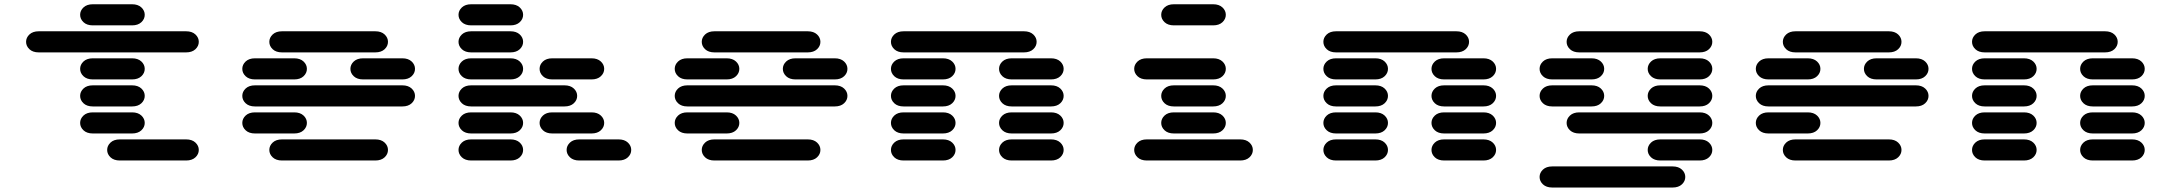

<svg xmlns="http://www.w3.org/2000/svg" viewBox="-20 -756 10040 888"><path d="M534.2 -13.7H840.8Q868.2 -13.7 883.8 -28.3Q899.4 -43 899.4 -62.5Q899.4 -82 883.8 -96.7Q868.2 -111.3 840.8 -111.3H534.2Q506.8 -111.3 491.2 -96.7Q475.6 -82 475.6 -62.5Q475.6 -43 491.2 -28.3Q506.8 -13.7 534.2 -13.7ZM409.2 -138.7H590.8Q618.2 -138.7 633.8 -153.3Q649.4 -168 649.4 -187.5Q649.4 -207 633.8 -221.7Q618.2 -236.3 590.8 -236.3H409.2Q381.8 -236.3 366.2 -221.7Q350.6 -207 350.6 -187.5Q350.6 -168 366.2 -153.3Q381.8 -138.7 409.2 -138.7ZM409.2 -263.7H590.8Q618.2 -263.7 633.8 -278.3Q649.4 -293 649.4 -312.5Q649.4 -332 633.8 -346.7Q618.2 -361.3 590.8 -361.3H409.2Q381.8 -361.3 366.2 -346.7Q350.6 -332 350.6 -312.5Q350.6 -293 366.2 -278.3Q381.8 -263.7 409.2 -263.7ZM409.2 -388.7H590.8Q618.2 -388.7 633.8 -403.3Q649.4 -418 649.4 -437.5Q649.4 -457 633.8 -471.7Q618.2 -486.3 590.8 -486.3H409.2Q381.8 -486.3 366.2 -471.7Q350.6 -457 350.6 -437.5Q350.6 -418 366.2 -403.3Q381.8 -388.7 409.2 -388.7ZM159.2 -513.7H840.8Q868.2 -513.7 883.8 -528.3Q899.4 -543 899.4 -562.5Q899.4 -582 883.8 -596.7Q868.2 -611.3 840.8 -611.3H159.2Q131.8 -611.3 116.2 -596.7Q100.6 -582 100.6 -562.5Q100.6 -543 116.2 -528.3Q131.8 -513.7 159.2 -513.7ZM409.2 -638.7H590.8Q618.2 -638.7 633.8 -653.3Q649.4 -668 649.4 -687.5Q649.4 -707 633.8 -721.7Q618.2 -736.3 590.8 -736.3H409.2Q381.8 -736.3 366.2 -721.7Q350.6 -707 350.6 -687.5Q350.6 -668 366.2 -653.3Q381.8 -638.7 409.2 -638.7Z M1284.2 -13.7H1715.8Q1743.2 -13.7 1758.8 -28.3Q1774.4 -43 1774.4 -62.5Q1774.4 -82 1758.8 -96.7Q1743.2 -111.3 1715.8 -111.3H1284.2Q1256.8 -111.3 1241.2 -96.7Q1225.6 -82 1225.6 -62.5Q1225.6 -43 1241.2 -28.3Q1256.8 -13.7 1284.2 -13.7ZM1159.2 -138.7H1340.8Q1368.2 -138.7 1383.8 -153.3Q1399.4 -168 1399.4 -187.5Q1399.4 -207 1383.8 -221.7Q1368.2 -236.3 1340.8 -236.3H1159.2Q1131.8 -236.3 1116.2 -221.7Q1100.6 -207 1100.6 -187.5Q1100.6 -168 1116.2 -153.3Q1131.8 -138.7 1159.2 -138.7ZM1159.2 -263.7H1840.8Q1868.2 -263.7 1883.8 -278.3Q1899.4 -293 1899.4 -312.5Q1899.4 -332 1883.8 -346.7Q1868.2 -361.3 1840.8 -361.3H1159.2Q1131.8 -361.3 1116.2 -346.7Q1100.6 -332 1100.6 -312.5Q1100.6 -293 1116.2 -278.3Q1131.8 -263.7 1159.2 -263.7ZM1159.2 -388.7H1340.8Q1368.2 -388.7 1383.8 -403.3Q1399.4 -418 1399.4 -437.5Q1399.4 -457 1383.8 -471.7Q1368.2 -486.3 1340.8 -486.3H1159.2Q1131.8 -486.3 1116.2 -471.7Q1100.6 -457 1100.6 -437.5Q1100.6 -418 1116.2 -403.3Q1131.8 -388.7 1159.2 -388.7ZM1659.2 -388.7H1840.8Q1868.2 -388.7 1883.8 -403.3Q1899.4 -418 1899.4 -437.5Q1899.4 -457 1883.8 -471.7Q1868.2 -486.3 1840.8 -486.3H1659.2Q1631.8 -486.3 1616.2 -471.7Q1600.6 -457 1600.6 -437.5Q1600.6 -418 1616.2 -403.3Q1631.8 -388.7 1659.2 -388.7ZM1284.2 -513.7H1715.8Q1743.2 -513.7 1758.8 -528.3Q1774.4 -543 1774.4 -562.5Q1774.4 -582 1758.8 -596.7Q1743.2 -611.3 1715.8 -611.3H1284.2Q1256.8 -611.3 1241.2 -596.7Q1225.6 -582 1225.6 -562.5Q1225.6 -543 1241.2 -528.3Q1256.8 -513.7 1284.2 -513.7Z M2159.2 -13.7H2340.8Q2368.2 -13.7 2383.8 -28.3Q2399.4 -43 2399.4 -62.5Q2399.4 -82 2383.8 -96.7Q2368.2 -111.3 2340.8 -111.3H2159.2Q2131.8 -111.3 2116.2 -96.7Q2100.6 -82 2100.6 -62.5Q2100.6 -43 2116.2 -28.3Q2131.8 -13.7 2159.2 -13.7ZM2659.2 -13.7H2840.8Q2868.2 -13.7 2883.8 -28.3Q2899.4 -43 2899.4 -62.5Q2899.4 -82 2883.8 -96.7Q2868.2 -111.3 2840.8 -111.3H2659.2Q2631.8 -111.3 2616.2 -96.7Q2600.6 -82 2600.6 -62.5Q2600.6 -43 2616.2 -28.3Q2631.8 -13.7 2659.2 -13.7ZM2159.2 -138.7H2340.8Q2368.2 -138.7 2383.8 -153.3Q2399.4 -168 2399.4 -187.5Q2399.4 -207 2383.8 -221.7Q2368.2 -236.3 2340.8 -236.3H2159.2Q2131.8 -236.3 2116.2 -221.7Q2100.6 -207 2100.6 -187.5Q2100.6 -168 2116.2 -153.3Q2131.8 -138.7 2159.2 -138.7ZM2534.2 -138.7H2715.8Q2743.2 -138.7 2758.8 -153.3Q2774.4 -168 2774.4 -187.5Q2774.4 -207 2758.8 -221.7Q2743.2 -236.3 2715.8 -236.3H2534.2Q2506.8 -236.3 2491.2 -221.7Q2475.6 -207 2475.6 -187.5Q2475.6 -168 2491.2 -153.3Q2506.8 -138.7 2534.2 -138.7ZM2159.2 -263.7H2590.8Q2618.2 -263.7 2633.8 -278.3Q2649.4 -293 2649.4 -312.5Q2649.4 -332 2633.8 -346.7Q2618.2 -361.3 2590.8 -361.3H2159.2Q2131.8 -361.3 2116.2 -346.7Q2100.6 -332 2100.6 -312.5Q2100.6 -293 2116.2 -278.3Q2131.8 -263.7 2159.2 -263.7ZM2159.2 -388.7H2340.8Q2368.2 -388.7 2383.8 -403.3Q2399.4 -418 2399.4 -437.5Q2399.4 -457 2383.8 -471.7Q2368.2 -486.3 2340.8 -486.3H2159.2Q2131.8 -486.3 2116.2 -471.7Q2100.6 -457 2100.6 -437.5Q2100.6 -418 2116.2 -403.3Q2131.8 -388.7 2159.2 -388.7ZM2534.2 -388.7H2715.8Q2743.2 -388.7 2758.8 -403.3Q2774.4 -418 2774.4 -437.5Q2774.4 -457 2758.8 -471.7Q2743.2 -486.3 2715.8 -486.3H2534.2Q2506.8 -486.3 2491.2 -471.7Q2475.6 -457 2475.6 -437.5Q2475.6 -418 2491.2 -403.3Q2506.8 -388.7 2534.2 -388.7ZM2159.2 -513.7H2340.8Q2368.2 -513.7 2383.8 -528.3Q2399.4 -543 2399.4 -562.5Q2399.4 -582 2383.8 -596.7Q2368.2 -611.3 2340.8 -611.3H2159.2Q2131.8 -611.3 2116.2 -596.7Q2100.6 -582 2100.6 -562.5Q2100.6 -543 2116.2 -528.3Q2131.8 -513.7 2159.2 -513.7ZM2159.2 -638.7H2340.8Q2368.2 -638.7 2383.8 -653.3Q2399.4 -668 2399.4 -687.5Q2399.4 -707 2383.8 -721.7Q2368.2 -736.3 2340.8 -736.3H2159.2Q2131.8 -736.3 2116.2 -721.7Q2100.6 -707 2100.6 -687.5Q2100.6 -668 2116.2 -653.3Q2131.8 -638.7 2159.2 -638.7Z M3284.2 -13.7H3715.8Q3743.2 -13.7 3758.8 -28.3Q3774.4 -43 3774.4 -62.5Q3774.4 -82 3758.8 -96.7Q3743.2 -111.3 3715.8 -111.3H3284.2Q3256.8 -111.3 3241.2 -96.7Q3225.6 -82 3225.6 -62.5Q3225.6 -43 3241.2 -28.3Q3256.8 -13.7 3284.2 -13.7ZM3159.2 -138.7H3340.8Q3368.2 -138.7 3383.8 -153.3Q3399.4 -168 3399.4 -187.5Q3399.4 -207 3383.8 -221.7Q3368.2 -236.3 3340.8 -236.3H3159.2Q3131.8 -236.3 3116.2 -221.7Q3100.6 -207 3100.6 -187.5Q3100.6 -168 3116.2 -153.3Q3131.8 -138.7 3159.2 -138.7ZM3159.2 -263.7H3840.8Q3868.2 -263.7 3883.8 -278.3Q3899.4 -293 3899.4 -312.5Q3899.4 -332 3883.8 -346.7Q3868.2 -361.3 3840.8 -361.3H3159.2Q3131.8 -361.3 3116.2 -346.7Q3100.6 -332 3100.6 -312.5Q3100.6 -293 3116.2 -278.3Q3131.8 -263.7 3159.2 -263.7ZM3159.2 -388.7H3340.8Q3368.2 -388.7 3383.8 -403.3Q3399.4 -418 3399.4 -437.5Q3399.4 -457 3383.8 -471.7Q3368.2 -486.3 3340.8 -486.3H3159.2Q3131.8 -486.3 3116.2 -471.7Q3100.6 -457 3100.6 -437.5Q3100.6 -418 3116.2 -403.3Q3131.8 -388.7 3159.2 -388.7ZM3659.2 -388.7H3840.8Q3868.2 -388.7 3883.8 -403.3Q3899.4 -418 3899.4 -437.5Q3899.4 -457 3883.8 -471.7Q3868.2 -486.3 3840.8 -486.3H3659.2Q3631.8 -486.3 3616.2 -471.7Q3600.6 -457 3600.6 -437.5Q3600.6 -418 3616.2 -403.3Q3631.8 -388.7 3659.2 -388.7ZM3284.2 -513.7H3715.8Q3743.2 -513.7 3758.8 -528.3Q3774.4 -543 3774.4 -562.5Q3774.4 -582 3758.8 -596.7Q3743.2 -611.3 3715.8 -611.3H3284.2Q3256.8 -611.3 3241.2 -596.7Q3225.6 -582 3225.6 -562.5Q3225.6 -543 3241.2 -528.3Q3256.8 -513.7 3284.2 -513.7Z M4159.2 -13.7H4340.8Q4368.2 -13.7 4383.8 -28.3Q4399.4 -43 4399.4 -62.5Q4399.4 -82 4383.8 -96.7Q4368.2 -111.3 4340.8 -111.3H4159.2Q4131.8 -111.3 4116.2 -96.7Q4100.6 -82 4100.6 -62.5Q4100.6 -43 4116.2 -28.3Q4131.8 -13.7 4159.2 -13.7ZM4659.2 -13.7H4840.8Q4868.2 -13.7 4883.8 -28.3Q4899.4 -43 4899.4 -62.5Q4899.4 -82 4883.8 -96.7Q4868.2 -111.3 4840.8 -111.3H4659.2Q4631.8 -111.3 4616.2 -96.7Q4600.6 -82 4600.6 -62.5Q4600.6 -43 4616.2 -28.3Q4631.8 -13.7 4659.2 -13.7ZM4159.2 -138.7H4340.8Q4368.2 -138.7 4383.8 -153.3Q4399.4 -168 4399.4 -187.5Q4399.4 -207 4383.8 -221.7Q4368.2 -236.3 4340.8 -236.3H4159.2Q4131.8 -236.3 4116.2 -221.7Q4100.6 -207 4100.6 -187.5Q4100.6 -168 4116.2 -153.3Q4131.8 -138.7 4159.2 -138.7ZM4659.2 -138.7H4840.8Q4868.2 -138.7 4883.8 -153.3Q4899.4 -168 4899.4 -187.5Q4899.4 -207 4883.8 -221.7Q4868.2 -236.3 4840.8 -236.3H4659.2Q4631.8 -236.3 4616.2 -221.7Q4600.6 -207 4600.6 -187.5Q4600.6 -168 4616.2 -153.3Q4631.8 -138.7 4659.2 -138.7ZM4159.2 -263.7H4340.8Q4368.2 -263.7 4383.8 -278.3Q4399.4 -293 4399.4 -312.5Q4399.4 -332 4383.8 -346.7Q4368.2 -361.3 4340.8 -361.3H4159.2Q4131.8 -361.3 4116.2 -346.7Q4100.6 -332 4100.6 -312.5Q4100.6 -293 4116.2 -278.3Q4131.8 -263.7 4159.2 -263.7ZM4659.2 -263.7H4840.8Q4868.2 -263.7 4883.8 -278.3Q4899.4 -293 4899.4 -312.5Q4899.4 -332 4883.8 -346.7Q4868.2 -361.3 4840.8 -361.3H4659.2Q4631.8 -361.3 4616.2 -346.7Q4600.6 -332 4600.6 -312.5Q4600.6 -293 4616.2 -278.3Q4631.8 -263.7 4659.2 -263.7ZM4159.2 -388.7H4340.8Q4368.2 -388.7 4383.8 -403.3Q4399.4 -418 4399.4 -437.5Q4399.4 -457 4383.8 -471.7Q4368.2 -486.3 4340.8 -486.3H4159.2Q4131.8 -486.3 4116.2 -471.7Q4100.6 -457 4100.6 -437.5Q4100.6 -418 4116.2 -403.3Q4131.8 -388.7 4159.2 -388.7ZM4659.2 -388.7H4840.8Q4868.2 -388.7 4883.8 -403.3Q4899.4 -418 4899.4 -437.5Q4899.4 -457 4883.8 -471.7Q4868.2 -486.3 4840.8 -486.3H4659.2Q4631.8 -486.3 4616.2 -471.7Q4600.6 -457 4600.6 -437.5Q4600.6 -418 4616.2 -403.3Q4631.8 -388.7 4659.2 -388.7ZM4159.2 -513.7H4715.8Q4743.2 -513.7 4758.8 -528.3Q4774.4 -543 4774.4 -562.5Q4774.4 -582 4758.8 -596.7Q4743.2 -611.3 4715.8 -611.3H4159.2Q4131.8 -611.3 4116.2 -596.7Q4100.6 -582 4100.6 -562.5Q4100.6 -543 4116.2 -528.3Q4131.8 -513.7 4159.2 -513.7Z M5284.2 -13.7H5715.8Q5743.2 -13.7 5758.8 -28.3Q5774.4 -43 5774.4 -62.5Q5774.4 -82 5758.8 -96.7Q5743.2 -111.3 5715.8 -111.3H5284.2Q5256.8 -111.3 5241.2 -96.7Q5225.6 -82 5225.6 -62.5Q5225.6 -43 5241.2 -28.3Q5256.8 -13.7 5284.2 -13.7ZM5409.2 -138.7H5590.8Q5618.2 -138.7 5633.8 -153.3Q5649.4 -168 5649.4 -187.5Q5649.4 -207 5633.8 -221.7Q5618.2 -236.3 5590.8 -236.3H5409.2Q5381.8 -236.3 5366.2 -221.7Q5350.6 -207 5350.6 -187.5Q5350.6 -168 5366.2 -153.3Q5381.8 -138.7 5409.2 -138.7ZM5409.2 -263.7H5590.8Q5618.2 -263.7 5633.8 -278.3Q5649.4 -293 5649.4 -312.5Q5649.4 -332 5633.8 -346.7Q5618.2 -361.3 5590.8 -361.3H5409.2Q5381.8 -361.3 5366.2 -346.7Q5350.6 -332 5350.6 -312.5Q5350.6 -293 5366.2 -278.3Q5381.8 -263.7 5409.2 -263.7ZM5284.2 -388.7H5590.8Q5618.2 -388.7 5633.8 -403.3Q5649.4 -418 5649.4 -437.5Q5649.4 -457 5633.8 -471.7Q5618.2 -486.3 5590.8 -486.3H5284.2Q5256.8 -486.3 5241.2 -471.7Q5225.6 -457 5225.6 -437.5Q5225.6 -418 5241.2 -403.3Q5256.8 -388.7 5284.2 -388.7ZM5409.2 -638.7H5590.8Q5618.2 -638.7 5633.8 -653.3Q5649.4 -668 5649.4 -687.5Q5649.4 -707 5633.8 -721.7Q5618.2 -736.3 5590.8 -736.3H5409.2Q5381.8 -736.3 5366.2 -721.7Q5350.6 -707 5350.6 -687.5Q5350.6 -668 5366.2 -653.3Q5381.8 -638.7 5409.2 -638.7Z M6159.2 -13.7H6340.8Q6368.2 -13.7 6383.8 -28.3Q6399.4 -43 6399.4 -62.5Q6399.4 -82 6383.8 -96.7Q6368.2 -111.3 6340.8 -111.3H6159.2Q6131.8 -111.3 6116.2 -96.7Q6100.6 -82 6100.6 -62.5Q6100.6 -43 6116.2 -28.3Q6131.8 -13.7 6159.2 -13.7ZM6659.2 -13.7H6840.8Q6868.2 -13.7 6883.8 -28.3Q6899.4 -43 6899.4 -62.5Q6899.4 -82 6883.8 -96.7Q6868.2 -111.3 6840.8 -111.3H6659.2Q6631.8 -111.3 6616.2 -96.7Q6600.6 -82 6600.6 -62.5Q6600.6 -43 6616.2 -28.3Q6631.8 -13.7 6659.2 -13.7ZM6159.2 -138.7H6340.8Q6368.2 -138.7 6383.8 -153.3Q6399.4 -168 6399.4 -187.5Q6399.4 -207 6383.8 -221.7Q6368.2 -236.3 6340.8 -236.3H6159.2Q6131.8 -236.3 6116.2 -221.7Q6100.6 -207 6100.6 -187.5Q6100.6 -168 6116.2 -153.3Q6131.8 -138.7 6159.2 -138.7ZM6659.2 -138.7H6840.8Q6868.2 -138.7 6883.8 -153.3Q6899.4 -168 6899.4 -187.5Q6899.4 -207 6883.8 -221.7Q6868.2 -236.3 6840.8 -236.3H6659.2Q6631.8 -236.3 6616.2 -221.7Q6600.6 -207 6600.6 -187.5Q6600.6 -168 6616.2 -153.3Q6631.8 -138.7 6659.2 -138.7ZM6159.2 -263.7H6340.8Q6368.2 -263.7 6383.8 -278.3Q6399.4 -293 6399.4 -312.5Q6399.4 -332 6383.8 -346.7Q6368.2 -361.3 6340.8 -361.3H6159.2Q6131.8 -361.3 6116.2 -346.7Q6100.6 -332 6100.6 -312.5Q6100.6 -293 6116.2 -278.3Q6131.8 -263.7 6159.2 -263.7ZM6659.2 -263.7H6840.8Q6868.2 -263.7 6883.8 -278.3Q6899.4 -293 6899.4 -312.5Q6899.4 -332 6883.8 -346.7Q6868.2 -361.3 6840.8 -361.3H6659.2Q6631.8 -361.3 6616.2 -346.7Q6600.6 -332 6600.6 -312.5Q6600.6 -293 6616.2 -278.3Q6631.8 -263.7 6659.2 -263.7ZM6159.2 -388.7H6340.8Q6368.2 -388.7 6383.8 -403.3Q6399.4 -418 6399.4 -437.5Q6399.4 -457 6383.8 -471.7Q6368.2 -486.3 6340.8 -486.3H6159.2Q6131.8 -486.3 6116.2 -471.7Q6100.6 -457 6100.6 -437.5Q6100.6 -418 6116.2 -403.3Q6131.8 -388.7 6159.2 -388.7ZM6659.2 -388.7H6840.8Q6868.2 -388.7 6883.8 -403.3Q6899.4 -418 6899.4 -437.5Q6899.4 -457 6883.8 -471.7Q6868.2 -486.3 6840.8 -486.3H6659.2Q6631.8 -486.3 6616.2 -471.7Q6600.6 -457 6600.6 -437.5Q6600.6 -418 6616.2 -403.3Q6631.8 -388.7 6659.2 -388.7ZM6159.2 -513.7H6715.8Q6743.2 -513.7 6758.8 -528.3Q6774.4 -543 6774.4 -562.5Q6774.4 -582 6758.8 -596.7Q6743.2 -611.3 6715.8 -611.3H6159.2Q6131.8 -611.3 6116.2 -596.7Q6100.6 -582 6100.6 -562.5Q6100.6 -543 6116.2 -528.3Q6131.8 -513.7 6159.2 -513.7Z M7159.2 111.3H7715.8Q7743.2 111.3 7758.8 96.7Q7774.4 82 7774.4 62.5Q7774.4 43 7758.8 28.3Q7743.2 13.7 7715.8 13.7H7159.2Q7131.8 13.7 7116.2 28.3Q7100.6 43 7100.6 62.5Q7100.6 82 7116.2 96.7Q7131.8 111.3 7159.2 111.3ZM7659.2 -13.7H7840.8Q7868.2 -13.7 7883.8 -28.3Q7899.4 -43 7899.4 -62.5Q7899.4 -82 7883.8 -96.7Q7868.2 -111.3 7840.8 -111.3H7659.2Q7631.8 -111.3 7616.2 -96.7Q7600.6 -82 7600.6 -62.5Q7600.6 -43 7616.2 -28.3Q7631.8 -13.7 7659.2 -13.7ZM7284.2 -138.7H7840.8Q7868.2 -138.7 7883.8 -153.3Q7899.4 -168 7899.4 -187.5Q7899.4 -207 7883.8 -221.7Q7868.2 -236.3 7840.8 -236.3H7284.2Q7256.8 -236.3 7241.2 -221.7Q7225.6 -207 7225.6 -187.5Q7225.6 -168 7241.2 -153.3Q7256.8 -138.7 7284.2 -138.7ZM7159.2 -263.7H7340.8Q7368.2 -263.7 7383.8 -278.3Q7399.4 -293 7399.4 -312.5Q7399.4 -332 7383.8 -346.7Q7368.2 -361.3 7340.8 -361.3H7159.2Q7131.8 -361.3 7116.2 -346.7Q7100.6 -332 7100.6 -312.5Q7100.6 -293 7116.2 -278.3Q7131.8 -263.7 7159.2 -263.7ZM7659.2 -263.7H7840.8Q7868.2 -263.7 7883.8 -278.3Q7899.4 -293 7899.4 -312.5Q7899.4 -332 7883.8 -346.7Q7868.2 -361.3 7840.8 -361.3H7659.2Q7631.8 -361.3 7616.2 -346.7Q7600.6 -332 7600.6 -312.5Q7600.6 -293 7616.2 -278.3Q7631.8 -263.7 7659.2 -263.7ZM7159.2 -388.7H7340.8Q7368.2 -388.7 7383.8 -403.3Q7399.4 -418 7399.4 -437.5Q7399.4 -457 7383.8 -471.7Q7368.2 -486.3 7340.8 -486.3H7159.2Q7131.8 -486.3 7116.2 -471.7Q7100.6 -457 7100.6 -437.5Q7100.6 -418 7116.2 -403.3Q7131.8 -388.7 7159.2 -388.7ZM7659.2 -388.7H7840.8Q7868.2 -388.7 7883.8 -403.3Q7899.4 -418 7899.4 -437.5Q7899.4 -457 7883.8 -471.7Q7868.2 -486.3 7840.8 -486.3H7659.2Q7631.8 -486.3 7616.2 -471.7Q7600.6 -457 7600.6 -437.5Q7600.6 -418 7616.2 -403.3Q7631.8 -388.7 7659.2 -388.7ZM7284.2 -513.7H7840.8Q7868.2 -513.7 7883.8 -528.3Q7899.4 -543 7899.4 -562.5Q7899.4 -582 7883.8 -596.7Q7868.2 -611.3 7840.8 -611.3H7284.2Q7256.8 -611.3 7241.2 -596.7Q7225.6 -582 7225.6 -562.5Q7225.6 -543 7241.2 -528.3Q7256.8 -513.7 7284.2 -513.7Z M8284.2 -13.7H8715.8Q8743.2 -13.7 8758.8 -28.3Q8774.4 -43 8774.4 -62.5Q8774.4 -82 8758.8 -96.7Q8743.2 -111.3 8715.8 -111.3H8284.2Q8256.8 -111.3 8241.2 -96.7Q8225.6 -82 8225.6 -62.5Q8225.6 -43 8241.2 -28.3Q8256.8 -13.7 8284.2 -13.7ZM8159.2 -138.7H8340.8Q8368.2 -138.7 8383.8 -153.3Q8399.4 -168 8399.4 -187.5Q8399.4 -207 8383.8 -221.7Q8368.2 -236.3 8340.8 -236.3H8159.2Q8131.8 -236.3 8116.2 -221.7Q8100.6 -207 8100.6 -187.5Q8100.6 -168 8116.2 -153.3Q8131.8 -138.7 8159.2 -138.7ZM8159.2 -263.7H8840.8Q8868.2 -263.7 8883.8 -278.3Q8899.4 -293 8899.4 -312.5Q8899.4 -332 8883.8 -346.7Q8868.2 -361.3 8840.8 -361.3H8159.2Q8131.8 -361.3 8116.2 -346.7Q8100.6 -332 8100.6 -312.5Q8100.6 -293 8116.2 -278.3Q8131.8 -263.7 8159.2 -263.7ZM8159.2 -388.7H8340.8Q8368.2 -388.7 8383.8 -403.3Q8399.4 -418 8399.4 -437.5Q8399.4 -457 8383.8 -471.7Q8368.2 -486.3 8340.8 -486.3H8159.2Q8131.8 -486.3 8116.2 -471.7Q8100.6 -457 8100.6 -437.5Q8100.6 -418 8116.2 -403.3Q8131.8 -388.7 8159.2 -388.7ZM8659.2 -388.7H8840.8Q8868.2 -388.7 8883.8 -403.3Q8899.4 -418 8899.4 -437.5Q8899.4 -457 8883.8 -471.7Q8868.2 -486.3 8840.8 -486.3H8659.2Q8631.8 -486.3 8616.2 -471.7Q8600.6 -457 8600.6 -437.5Q8600.6 -418 8616.2 -403.3Q8631.8 -388.7 8659.2 -388.7ZM8284.2 -513.7H8715.8Q8743.2 -513.7 8758.8 -528.3Q8774.4 -543 8774.4 -562.5Q8774.4 -582 8758.8 -596.7Q8743.2 -611.3 8715.8 -611.3H8284.2Q8256.8 -611.3 8241.2 -596.7Q8225.6 -582 8225.6 -562.5Q8225.6 -543 8241.2 -528.3Q8256.8 -513.7 8284.2 -513.7Z M9159.2 -13.7H9340.8Q9368.2 -13.7 9383.8 -28.3Q9399.4 -43 9399.4 -62.5Q9399.4 -82 9383.8 -96.7Q9368.2 -111.3 9340.8 -111.3H9159.2Q9131.8 -111.3 9116.2 -96.7Q9100.6 -82 9100.6 -62.5Q9100.6 -43 9116.2 -28.3Q9131.8 -13.7 9159.2 -13.7ZM9659.2 -13.7H9840.8Q9868.2 -13.7 9883.8 -28.3Q9899.4 -43 9899.4 -62.5Q9899.4 -82 9883.8 -96.7Q9868.2 -111.3 9840.8 -111.3H9659.2Q9631.8 -111.3 9616.2 -96.7Q9600.6 -82 9600.6 -62.5Q9600.6 -43 9616.2 -28.3Q9631.8 -13.7 9659.2 -13.7ZM9159.2 -138.7H9340.8Q9368.2 -138.7 9383.8 -153.3Q9399.4 -168 9399.4 -187.5Q9399.4 -207 9383.8 -221.7Q9368.2 -236.3 9340.8 -236.3H9159.2Q9131.8 -236.3 9116.2 -221.7Q9100.6 -207 9100.6 -187.5Q9100.6 -168 9116.2 -153.3Q9131.8 -138.7 9159.2 -138.7ZM9659.2 -138.7H9840.8Q9868.2 -138.7 9883.8 -153.3Q9899.4 -168 9899.4 -187.5Q9899.4 -207 9883.8 -221.7Q9868.2 -236.3 9840.8 -236.3H9659.2Q9631.8 -236.3 9616.2 -221.7Q9600.6 -207 9600.6 -187.5Q9600.6 -168 9616.2 -153.3Q9631.8 -138.7 9659.2 -138.7ZM9159.2 -263.7H9340.8Q9368.2 -263.7 9383.8 -278.3Q9399.4 -293 9399.4 -312.5Q9399.4 -332 9383.8 -346.7Q9368.2 -361.3 9340.8 -361.3H9159.2Q9131.8 -361.3 9116.2 -346.7Q9100.6 -332 9100.6 -312.5Q9100.6 -293 9116.2 -278.3Q9131.8 -263.7 9159.2 -263.7ZM9659.2 -263.7H9840.8Q9868.2 -263.7 9883.8 -278.3Q9899.4 -293 9899.4 -312.5Q9899.4 -332 9883.8 -346.7Q9868.2 -361.3 9840.8 -361.3H9659.2Q9631.8 -361.3 9616.2 -346.7Q9600.6 -332 9600.6 -312.5Q9600.6 -293 9616.2 -278.3Q9631.8 -263.7 9659.2 -263.7ZM9159.2 -388.7H9340.8Q9368.2 -388.7 9383.8 -403.3Q9399.4 -418 9399.4 -437.5Q9399.4 -457 9383.8 -471.7Q9368.2 -486.3 9340.8 -486.3H9159.2Q9131.8 -486.3 9116.2 -471.7Q9100.6 -457 9100.6 -437.5Q9100.6 -418 9116.2 -403.3Q9131.8 -388.7 9159.2 -388.7ZM9659.2 -388.7H9840.8Q9868.2 -388.7 9883.8 -403.3Q9899.4 -418 9899.4 -437.5Q9899.4 -457 9883.8 -471.7Q9868.2 -486.3 9840.8 -486.3H9659.2Q9631.8 -486.3 9616.2 -471.7Q9600.6 -457 9600.6 -437.5Q9600.6 -418 9616.2 -403.3Q9631.8 -388.7 9659.2 -388.7ZM9159.2 -513.7H9715.8Q9743.2 -513.7 9758.8 -528.3Q9774.4 -543 9774.4 -562.5Q9774.4 -582 9758.8 -596.7Q9743.2 -611.3 9715.8 -611.3H9159.2Q9131.8 -611.3 9116.2 -596.7Q9100.6 -582 9100.6 -562.5Q9100.6 -543 9116.2 -528.3Q9131.8 -513.7 9159.2 -513.7Z"/></svg>

Font: Sixtyfour
Style: Regular
Weight: 400
Designer: Jens Kutilek
Foundry: Jens Kutilek
Version: Version 2.001